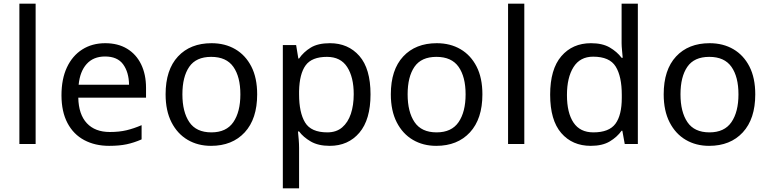

<svg xmlns="http://www.w3.org/2000/svg" viewBox="-20 -780 4165 1040"><path d="M173 0H85V-760H173Z M550 -546Q619 -546 668.5 -516Q718 -486 744.5 -431.5Q771 -377 771 -304V-251H404Q406 -160 450.5 -112.5Q495 -65 575 -65Q626 -65 665.5 -74.5Q705 -84 747 -102V-25Q706 -7 666 1.5Q626 10 571 10Q495 10 436.5 -21Q378 -52 345.5 -113.5Q313 -175 313 -264Q313 -352 342.5 -415Q372 -478 425.5 -512Q479 -546 550 -546ZM549 -474Q486 -474 449.5 -433.5Q413 -393 406 -321H679Q678 -389 647 -431.5Q616 -474 549 -474Z M1373 -269Q1373 -136 1305.5 -63Q1238 10 1123 10Q1052 10 996.5 -22.5Q941 -55 909 -117.5Q877 -180 877 -269Q877 -402 944 -474Q1011 -546 1126 -546Q1199 -546 1254.5 -513.5Q1310 -481 1341.5 -419.5Q1373 -358 1373 -269ZM968 -269Q968 -174 1005.5 -118.5Q1043 -63 1125 -63Q1206 -63 1244 -118.5Q1282 -174 1282 -269Q1282 -364 1244 -418Q1206 -472 1124 -472Q1042 -472 1005 -418Q968 -364 968 -269Z M1767 -546Q1866 -546 1926.5 -477Q1987 -408 1987 -269Q1987 -132 1926.5 -61Q1866 10 1766 10Q1704 10 1663.5 -13.5Q1623 -37 1600 -68H1594Q1596 -51 1598 -25Q1600 1 1600 20V240H1512V-536H1584L1596 -463H1600Q1624 -498 1663 -522Q1702 -546 1767 -546ZM1751 -472Q1669 -472 1635.5 -426Q1602 -380 1600 -286V-269Q1600 -170 1632.5 -116.5Q1665 -63 1753 -63Q1802 -63 1833.5 -90Q1865 -117 1880.5 -163.5Q1896 -210 1896 -270Q1896 -362 1860.5 -417Q1825 -472 1751 -472Z M2593 -269Q2593 -136 2525.5 -63Q2458 10 2343 10Q2272 10 2216.5 -22.5Q2161 -55 2129 -117.5Q2097 -180 2097 -269Q2097 -402 2164 -474Q2231 -546 2346 -546Q2419 -546 2474.5 -513.5Q2530 -481 2561.5 -419.5Q2593 -358 2593 -269ZM2188 -269Q2188 -174 2225.5 -118.5Q2263 -63 2345 -63Q2426 -63 2464 -118.5Q2502 -174 2502 -269Q2502 -364 2464 -418Q2426 -472 2344 -472Q2262 -472 2225 -418Q2188 -364 2188 -269Z M2820 0H2732V-760H2820Z M3180 10Q3080 10 3020 -59.5Q2960 -129 2960 -267Q2960 -405 3020.5 -475.5Q3081 -546 3181 -546Q3243 -546 3282.5 -523Q3322 -500 3347 -467H3353Q3352 -480 3349.5 -505.5Q3347 -531 3347 -546V-760H3435V0H3364L3351 -72H3347Q3323 -38 3283 -14Q3243 10 3180 10ZM3194 -63Q3279 -63 3313.5 -109.5Q3348 -156 3348 -250V-266Q3348 -366 3315 -419.5Q3282 -473 3193 -473Q3122 -473 3086.5 -416.5Q3051 -360 3051 -265Q3051 -169 3086.5 -116Q3122 -63 3194 -63Z M4071 -269Q4071 -136 4003.5 -63Q3936 10 3821 10Q3750 10 3694.5 -22.5Q3639 -55 3607 -117.5Q3575 -180 3575 -269Q3575 -402 3642 -474Q3709 -546 3824 -546Q3897 -546 3952.5 -513.5Q4008 -481 4039.5 -419.5Q4071 -358 4071 -269ZM3666 -269Q3666 -174 3703.5 -118.5Q3741 -63 3823 -63Q3904 -63 3942 -118.5Q3980 -174 3980 -269Q3980 -364 3942 -418Q3904 -472 3822 -472Q3740 -472 3703 -418Q3666 -364 3666 -269Z"/></svg>

Font: Noto Sans Saurashtra
Style: Regular
Weight: 400
Designer: Monotype Design Team
Foundry: Monotype Imaging Inc.
Version: Version 2.001; ttfautohint (v1.8.4.7-5d5b)